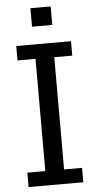

<svg xmlns="http://www.w3.org/2000/svg" viewBox="-61 -950 495 986"><g transform="rotate(-5 186.5 -457.0)"><path d="M239.3 -818.8H134.8V-914.1H239.3ZM327.6 0H45.4V-74.2H138.2V-652.8H45.4V-727.1H327.6V-652.8H234.9V-74.2H327.6Z"/></g></svg>

Font: SG Kara Bold
Style: Regular
Weight: 400
Designer: Damoon Khanjanzadeh
Version: Version 1.000